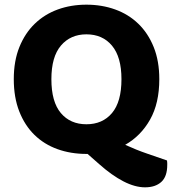

<svg xmlns="http://www.w3.org/2000/svg" viewBox="-20 -644 742 822"><path d="M662 -305Q662 -202 622.5 -132Q583 -62 516 -24Q564 -2 609.5 13.5Q655 29 695 43Q696 49 696 53.5Q696 58 696 62Q696 112 670.5 135Q645 158 601 158Q558 158 508.5 132.5Q459 107 405 59L355 15H350Q283 15 226 -5.5Q169 -26 127.5 -66.5Q86 -107 62.5 -167Q39 -227 39 -305Q39 -383 63 -442.5Q87 -502 129 -542.5Q171 -583 227.5 -603.5Q284 -624 350 -624Q416 -624 473 -603.5Q530 -583 572 -542.5Q614 -502 638 -442.5Q662 -383 662 -305ZM500 -305Q500 -400 459.5 -448.5Q419 -497 350 -497Q282 -497 241 -449Q200 -401 200 -305Q200 -208 240.5 -160Q281 -112 350 -112Q419 -112 459.5 -160Q500 -208 500 -305Z"/></svg>

Font: Baloo Chettan 2
Style: Bold
Weight: 700
Designer: Maithili Shingre, Unnati Kotecha and Ek Type
Foundry: Ek Type
Version: Version 1.640;hotconv 1.0.111;makeotfexe 2.5.65597; ttfautoh